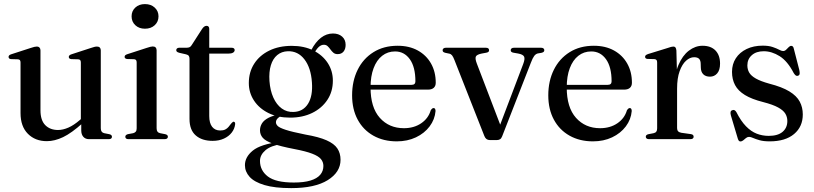

<svg xmlns="http://www.w3.org/2000/svg" viewBox="-20 -698 4082 963"><path d="M387.5 -44.5V-86.5L385.5 -89V-384Q385.5 -392.5 382.5 -396.2Q379.5 -400 372.5 -400.5L337 -401.5Q330.5 -402.5 327.8 -405.2Q325 -408 325 -412.5Q325 -417 328.2 -420.2Q331.5 -423.5 339.5 -426L434.5 -457Q446.5 -461 453.5 -462.8Q460.5 -464.5 466.5 -464.5Q476 -464.5 480.8 -459.2Q485.5 -454 485.5 -445.5V-55Q485.5 -44 489.8 -38Q494 -32 502.5 -30L528 -25Q535 -23.5 538.2 -20.2Q541.5 -17 541.5 -12Q541.5 -6.5 537.5 -3.2Q533.5 0 525 0H426.5Q408.5 0 398 -11.8Q387.5 -23.5 387.5 -44.5ZM83 -131V-384Q83 -392.5 80 -396.2Q77 -400 70 -400.5L34.5 -401.5Q28.5 -402.5 25.8 -405.2Q23 -408 23 -412.5Q23 -417 26 -420.2Q29 -423.5 37 -426L132.5 -457Q144.5 -461 151.8 -462.8Q159 -464.5 164 -464.5Q173.5 -464.5 178.2 -459.2Q183 -454 183 -445.5V-145Q183 -94.5 207.2 -70.2Q231.5 -46 271 -46Q295.5 -46 323 -58Q350.5 -70 381 -96.5L401 -113.5L415.5 -99L395 -81Q339 -30.5 296.5 -10.2Q254 10 215 10Q156.5 10 119.8 -27Q83 -64 83 -131Z M765.5 -446V-55Q765.5 -44 769.8 -38Q774 -32 783 -30L808.5 -25Q815.5 -23.5 818.8 -20.2Q822 -17 822 -12Q822 -6.5 817.8 -3.2Q813.5 0 805 0H624.5Q616.5 0 612.5 -3.2Q608.5 -6.5 608.5 -12Q608.5 -16.5 611.5 -19.8Q614.5 -23 621 -25L648 -30Q657 -32.5 661.2 -38Q665.5 -43.5 665.5 -54.5V-384.5Q665.5 -392.5 662.5 -396.5Q659.5 -400.5 652.5 -401L617 -402Q611 -403 608 -405.8Q605 -408.5 605 -412.5Q605 -417.5 608.2 -420.8Q611.5 -424 619.5 -426.5L715 -457.5Q727 -461.5 734 -463.2Q741 -465 746 -465Q756 -465 760.8 -459.8Q765.5 -454.5 765.5 -446ZM707 -554Q677.5 -554 658.8 -571.5Q640 -589 640 -616Q640 -643 658.8 -660.2Q677.5 -677.5 707 -677.5Q737 -677.5 756 -660Q775 -642.5 775 -616Q775 -589 756 -571.5Q737 -554 707 -554Z M913 -425.5 880 -433Q870.5 -435.5 867.2 -438.8Q864 -442 864 -446.5Q864 -452 868 -455.2Q872 -458.5 878.5 -458.5H915Q925 -458.5 931.2 -461.5Q937.5 -464.5 942.5 -473.5L993 -552Q998.5 -560.5 1004.2 -564.5Q1010 -568.5 1016 -568.5Q1022.5 -568.5 1026 -564.5Q1029.5 -560.5 1029.5 -553V-116Q1029.5 -80.5 1044 -62Q1058.5 -43.5 1084.5 -43.5Q1100 -43.5 1109.8 -48.5Q1119.5 -53.5 1125.8 -61Q1132 -68.5 1137.5 -75.8Q1143 -83 1149.5 -87.5Q1154 -88 1157 -85.2Q1160 -82.5 1159.5 -75.5Q1157 -52 1142.2 -33Q1127.5 -14 1103 -2.8Q1078.5 8.5 1046.5 8.5Q993 8.5 961.8 -18.8Q930.5 -46 930.5 -101.5V-403Q930.5 -412.5 926.8 -417.8Q923 -423 913 -425.5ZM988.5 -429 989 -458.5H1141.5Q1149 -458.5 1153 -455.5Q1157 -452.5 1157 -447Q1157 -439 1149 -434Q1141 -429 1124 -429Z M1512 -23Q1444.5 -36.5 1413.2 -46.8Q1382 -57 1373 -66Q1364 -75 1364 -84.5Q1364 -95 1372.2 -103.8Q1380.5 -112.5 1397.5 -120L1389 -126Q1349 -119 1326 -106.8Q1303 -94.5 1293.5 -78.5Q1284 -62.5 1284 -44.5Q1284 -23 1297.8 -7Q1311.5 9 1348.8 22.5Q1386 36 1456 49.5Q1514 60.5 1545.8 72.8Q1577.5 85 1589.8 100Q1602 115 1602 134.5Q1602 160 1586 178.8Q1570 197.5 1537.2 207.5Q1504.5 217.5 1453.5 217.5Q1363 217.5 1323.5 187.2Q1284 157 1284 109Q1284 79 1311.5 55.5Q1339 32 1392 25L1384.5 13Q1287 25.5 1247.8 57.5Q1208.5 89.5 1208.5 130.5Q1208.5 163 1232 189Q1255.5 215 1306.5 230.2Q1357.5 245.5 1440.5 245.5Q1559.5 245.5 1623.8 205.5Q1688 165.5 1688 103.5Q1688 70.5 1672 46.5Q1656 22.5 1617.5 5.5Q1579 -11.5 1512 -23ZM1529 -424.5 1549 -420.5Q1566 -450.5 1578.2 -462Q1590.5 -473.5 1604.5 -473.5Q1616 -473.5 1623.5 -466.2Q1631 -459 1637.5 -449.8Q1644 -440.5 1652.2 -433.5Q1660.5 -426.5 1673.5 -426.5Q1692.5 -426.5 1703 -439.2Q1713.5 -452 1713.5 -473Q1713.5 -499 1696 -514.5Q1678.5 -530 1650 -530Q1617.5 -530 1590 -508.8Q1562.5 -487.5 1541.5 -447.5ZM1649.5 -293.5Q1649.5 -342.5 1623.8 -382Q1598 -421.5 1551.8 -444.8Q1505.5 -468 1443.5 -468Q1379 -468 1330.5 -444.2Q1282 -420.5 1255 -378.5Q1228 -336.5 1228 -281.5Q1228 -233 1254 -193.5Q1280 -154 1326.5 -131Q1373 -108 1435 -108Q1497.5 -108 1545.8 -131.5Q1594 -155 1621.8 -196.8Q1649.5 -238.5 1649.5 -293.5ZM1423.5 -441Q1474.5 -442.5 1507 -400.2Q1539.5 -358 1544.5 -285Q1549.5 -216.5 1524.8 -177.2Q1500 -138 1452.5 -136.5Q1419 -135 1393 -154Q1367 -173 1351 -208.5Q1335 -244 1331.5 -292Q1328.5 -337.5 1338.5 -370.5Q1348.5 -403.5 1370.5 -421.8Q1392.5 -440 1423.5 -441Z M2165.5 -283Q2165.5 -266.5 2155.5 -257.5Q2145.5 -248.5 2126.5 -248.5H1810.5V-272.5H2044.5Q2063.5 -272.5 2063.5 -290Q2063.5 -362 2035.5 -401Q2007.5 -440 1961.5 -440Q1924.5 -440 1896.8 -418.2Q1869 -396.5 1853.8 -356Q1838.5 -315.5 1838.5 -259.5Q1838.5 -159 1885 -107Q1931.5 -55 2006 -55Q2056 -55 2092.2 -79.5Q2128.5 -104 2140.5 -145Q2145 -151.5 2148.2 -153.8Q2151.5 -156 2155 -156Q2160 -156 2162.2 -151.8Q2164.5 -147.5 2164.5 -141Q2161 -99 2135 -64.2Q2109 -29.5 2066.2 -9.2Q2023.5 11 1970 11Q1903.5 11 1852.8 -17.5Q1802 -46 1774 -98Q1746 -150 1746 -220Q1746 -291.5 1773.8 -347.8Q1801.5 -404 1853 -436.2Q1904.5 -468.5 1974.5 -468.5Q2032.5 -468.5 2075.5 -444.8Q2118.5 -421 2142 -379.2Q2165.5 -337.5 2165.5 -283Z M2472 4.5H2436.5Q2427 4.5 2420.2 -0.5Q2413.5 -5.5 2409.5 -15.5L2259.5 -396.5Q2253 -413.5 2247.2 -420.5Q2241.5 -427.5 2233 -429L2214 -433Q2206 -435 2203 -438Q2200 -441 2200 -446Q2200 -452 2204.5 -455.2Q2209 -458.5 2216 -458.5H2417Q2433 -458.5 2433 -446Q2433 -441 2429.8 -438Q2426.5 -435 2418.5 -433.5L2396.5 -429.5Q2371.5 -424.5 2366.8 -414.5Q2362 -404.5 2371.5 -379.5L2496 -54L2475 -36.5L2604 -376.5Q2614 -402.5 2608.8 -413.8Q2603.5 -425 2579 -429.5L2556 -433.5Q2548 -435 2544.8 -438Q2541.5 -441 2541.5 -446Q2541.5 -452 2545.8 -455.2Q2550 -458.5 2557.5 -458.5H2694Q2701.5 -458.5 2705.8 -455.2Q2710 -452 2710 -446Q2710 -441.5 2707 -438.2Q2704 -435 2695.5 -433L2677.5 -430Q2667 -427.5 2659.2 -417.2Q2651.5 -407 2642.5 -383L2498.5 -14Q2494.5 -3.5 2487.8 0.5Q2481 4.5 2472 4.5Z M3149.5 -283Q3149.5 -266.5 3139.5 -257.5Q3129.5 -248.5 3110.5 -248.5H2794.5V-272.5H3028.5Q3047.5 -272.5 3047.5 -290Q3047.5 -362 3019.5 -401Q2991.5 -440 2945.5 -440Q2908.5 -440 2880.8 -418.2Q2853 -396.5 2837.8 -356Q2822.5 -315.5 2822.5 -259.5Q2822.5 -159 2869 -107Q2915.5 -55 2990 -55Q3040 -55 3076.2 -79.5Q3112.5 -104 3124.5 -145Q3129 -151.5 3132.2 -153.8Q3135.5 -156 3139 -156Q3144 -156 3146.2 -151.8Q3148.5 -147.5 3148.5 -141Q3145 -99 3119 -64.2Q3093 -29.5 3050.2 -9.2Q3007.5 11 2954 11Q2887.5 11 2836.8 -17.5Q2786 -46 2758 -98Q2730 -150 2730 -220Q2730 -291.5 2757.8 -347.8Q2785.5 -404 2837 -436.2Q2888.5 -468.5 2958.5 -468.5Q3016.5 -468.5 3059.5 -444.8Q3102.5 -421 3126 -379.2Q3149.5 -337.5 3149.5 -283Z M3362.5 -254Q3362.5 -324 3382.8 -371.8Q3403 -419.5 3435.2 -444Q3467.5 -468.5 3503.5 -468.5Q3545.5 -468.5 3568.5 -444.8Q3591.5 -421 3591.5 -379Q3591.5 -346.5 3577.2 -330Q3563 -313.5 3541 -313.5Q3519 -313.5 3507 -325.8Q3495 -338 3495 -361L3494.5 -377Q3494.5 -394 3486.8 -402.5Q3479 -411 3461.5 -411Q3440.5 -411 3421 -393.5Q3401.5 -376 3388.8 -341Q3376 -306 3376 -253.5ZM3372.5 -445 3376 -310V-55.5Q3376 -45.5 3381 -39.8Q3386 -34 3397.5 -32L3444 -25.5Q3452 -24.5 3455.5 -21.2Q3459 -18 3459 -12Q3459 -6.5 3454.8 -3.2Q3450.5 0 3442 0H3235.5Q3227 0 3223 -3.5Q3219 -7 3219 -12Q3219 -17 3222.2 -20.2Q3225.5 -23.5 3232.5 -25L3258.5 -30Q3267.5 -32 3271.8 -37.8Q3276 -43.5 3276 -54V-384Q3276 -392.5 3273.2 -396.5Q3270.5 -400.5 3263.5 -401.5L3227.5 -402.5Q3221.5 -403 3218.5 -405.8Q3215.5 -408.5 3215.5 -413Q3215.5 -417.5 3218.8 -420.8Q3222 -424 3230.5 -427L3324.5 -456Q3339 -461 3346 -462.8Q3353 -464.5 3357.5 -464.5Q3364.5 -464.5 3368 -459.8Q3371.5 -455 3372.5 -445Z M3810.5 -441Q3773 -441 3750.8 -421.2Q3728.5 -401.5 3728.5 -370Q3728.5 -349.5 3738 -333.5Q3747.5 -317.5 3771.2 -304Q3795 -290.5 3838 -278.5Q3902.5 -262 3939.2 -239.5Q3976 -217 3991.2 -188.2Q4006.5 -159.5 4006.5 -124Q4006.5 -62.5 3962.8 -25.8Q3919 11 3840.5 11Q3809.5 11 3789.5 5.2Q3769.5 -0.5 3757.2 -6Q3745 -11.5 3737 -11.5Q3729 -11.5 3721.8 -5.8Q3714.5 0 3707.8 5.8Q3701 11.5 3694 11.5Q3689 11.5 3686 8.2Q3683 5 3680.5 -3L3646 -118.5Q3643 -129 3644.2 -135.8Q3645.5 -142.5 3652 -145Q3659 -148 3664.2 -145.2Q3669.5 -142.5 3673.5 -135.5Q3696 -91 3721.5 -64.8Q3747 -38.5 3775.5 -27.5Q3804 -16.5 3835.5 -16.5Q3881.5 -16.5 3905.2 -36.8Q3929 -57 3929 -91Q3929 -111.5 3918.8 -128.2Q3908.5 -145 3882.5 -159.2Q3856.5 -173.5 3808 -186Q3750.5 -200.5 3716.2 -221.5Q3682 -242.5 3666.8 -271.2Q3651.5 -300 3651.5 -337.5Q3651.5 -376.5 3670.8 -406Q3690 -435.5 3724.8 -452.2Q3759.5 -469 3805.5 -469Q3835.5 -469 3855.2 -462.2Q3875 -455.5 3887.5 -448.8Q3900 -442 3907.5 -442Q3916 -442 3922.8 -448.5Q3929.5 -455 3935.8 -461.5Q3942 -468 3948.5 -468Q3953 -468 3956.5 -464.8Q3960 -461.5 3961.5 -453.5L3989 -347Q3991.5 -335.5 3990.8 -328.2Q3990 -321 3982.5 -318Q3976 -316 3971.2 -319.5Q3966.5 -323 3961 -331.5Q3930 -391.5 3890.5 -416.2Q3851 -441 3810.5 -441Z"/></svg>

Font: Fraunces 60pt
Style: Regular
Weight: 400
Version: Version 1.000;[b76b70a41]